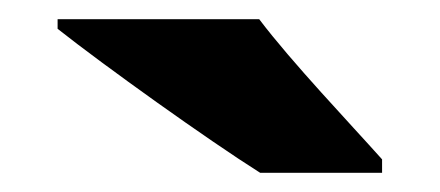

<svg xmlns="http://www.w3.org/2000/svg" viewBox="-20 -852 458 200"><path d="M250 -832H40V-822C88 -784 197 -706 251 -672H378V-686C345 -723 284 -787 250 -832Z"/></svg>

Font: Noto Sans Malayalam UI Black
Style: Regular
Weight: 900
Designer: Jelle Bosma - Monotype Design Team
Foundry: Monotype Imaging Inc.
Version: Version 2.104